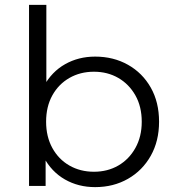

<svg xmlns="http://www.w3.org/2000/svg" viewBox="-20 -762 718 787"><path d="M370 5Q301 5 246 -26.5Q191 -58 159 -118Q127 -178 127 -263Q127 -349 159.5 -408.5Q192 -468 247 -499Q302 -530 370 -530Q445 -530 504.5 -496.5Q564 -463 598 -403Q632 -343 632 -263Q632 -184 598 -123.5Q564 -63 504.5 -29Q445 5 370 5ZM99 0V-742H170V-370L160 -264L167 -158V0ZM365 -58Q421 -58 465 -83.5Q509 -109 535 -155.5Q561 -202 561 -263Q561 -325 535 -371Q509 -417 465 -442.5Q421 -468 365 -468Q309 -468 264.5 -442.5Q220 -417 194.5 -371Q169 -325 169 -263Q169 -202 194.5 -155.5Q220 -109 264.5 -83.5Q309 -58 365 -58Z"/></svg>

Font: MOST Montserrat
Style: Regular
Weight: 400
Designer: Julieta Ulanovsky
Foundry: Julieta Ulanovsky
Version: Version 8.000;March 11, 2024;FontCreator 15.0.0.2926 64-bit